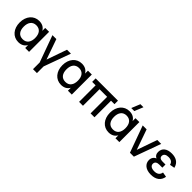

<svg xmlns="http://www.w3.org/2000/svg" viewBox="230 -2136 3658 3658"><g transform="rotate(45 2059.0 -307.5)"><path d="M458.5 -540V-461.5C425 -520 369 -555 285 -555C140 -555 40 -438.5 40 -269.5C40 -102.5 139.5 15 285 15C369 15 425 -20 458.5 -78.5V0H563V-540ZM305 -456.5C406 -456.5 458.5 -383.5 458.5 -269.5C458.5 -159.5 410 -83.5 305 -83.5C202.5 -83.5 151 -156.5 151 -269.5C151 -380 201.5 -456.5 305 -456.5Z M955 180V0L1151 -540H1045.5L902 -131L758.5 -540H653L849 0V180Z M1609.5 -540V-461.5C1576 -520 1520 -555 1436 -555C1291 -555 1191 -438.5 1191 -269.5C1191 -102.5 1290.5 15 1436 15C1520 15 1576 -20 1609.5 -78.5V0H1714V-540ZM1456 -456.5C1557 -456.5 1609.5 -383.5 1609.5 -269.5C1609.5 -159.5 1561 -83.5 1456 -83.5C1353.5 -83.5 1302 -156.5 1302 -269.5C1302 -380 1352.5 -456.5 1456 -456.5Z M2015.5 0V-446H2220.5V0H2325.5V-446H2418.5V-540H1817.5V-446H1910.5V0Z M2850 -795H2768L2696.5 -620H2778.5ZM2890.5 -540V-461.5C2857 -520 2801 -555 2717 -555C2572 -555 2472 -438.5 2472 -269.5C2472 -102.5 2571.5 15 2717 15C2801 15 2857 -20 2890.5 -78.5V0H2995V-540ZM2737 -456.5C2838 -456.5 2890.5 -383.5 2890.5 -269.5C2890.5 -159.5 2842 -83.5 2737 -83.5C2634.5 -83.5 2583 -156.5 2583 -269.5C2583 -380 2633.5 -456.5 2737 -456.5Z M3387 0 3583 -540H3477.5L3334 -130.5L3190.5 -540H3085L3281 0Z M3855.5 15C3986 15 4072 -43.5 4091.5 -162L3993 -179.5C3982.5 -109.5 3932.5 -77 3858.5 -77C3781.5 -77 3737.5 -108.5 3737.5 -159.5C3737.5 -213.5 3779 -235.5 3837.5 -235.5H3918.5V-320H3837.5C3781.5 -320 3751.5 -343.5 3751.5 -384C3751.5 -435 3792.5 -463 3859 -463C3931 -463 3970.5 -433.5 3983.5 -377L4082.5 -395C4054.5 -514.5 3962 -555 3857 -555C3725.5 -555 3649.5 -493 3649.5 -389.5C3649.5 -336.5 3671 -300.5 3716 -280C3668.5 -264.5 3634.5 -218 3634.5 -157.5C3634.5 -56.5 3716.5 15 3855.5 15Z"/></g></svg>

Font: Vela Sans SemBd
Style: Regular
Weight: 600
Designer: Principal design: Mikhail Sharanda - project Manrope.
Design modification: Ravid Balaliev
Foundry: Mikhail Sharanda
Version: Version 1.001